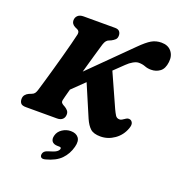

<svg xmlns="http://www.w3.org/2000/svg" viewBox="-171 -854 1189 1280"><g transform="rotate(20 423.5 -214.5)"><path d="M267 -127Q265 -116 269.8 -109.5Q274.5 -103 283.5 -98L297.5 -90Q309 -82.5 317.2 -72.8Q325.5 -63 325.5 -47Q325.5 -25.5 312 -12.8Q298.5 0 273 0H52.5Q25 0 15.8 -11.8Q6.5 -23.5 6.5 -41.5Q6.5 -59.5 16.5 -71.5Q26.5 -83.5 40.5 -89.5L59 -97Q71.5 -101.5 78.5 -110.5Q85.5 -119.5 91 -138.5Q99.5 -166 112 -209.2Q124.5 -252.5 139 -303.5Q153.5 -354.5 167.5 -405.8Q181.5 -457 192.8 -501Q204 -545 210.5 -573.5Q215 -597.5 195 -606L179.5 -613Q152.5 -627 152.5 -652Q152.5 -673.5 166.8 -686.8Q181 -700 207.5 -700H431Q452.5 -700 462.2 -688.8Q472 -677.5 472 -660Q472 -641 461.5 -631Q451 -621 434.5 -612.5L421 -607Q411 -603.5 403 -594.2Q395 -585 389 -566Q379 -532 362 -473.5Q345 -415 327.5 -352L609.5 -631.5Q655.5 -677.5 686.5 -695.5Q717.5 -713.5 756 -713.5Q802.5 -713.5 827 -683.8Q851.5 -654 846 -608.5Q840.5 -560 813.5 -539.8Q786.5 -519.5 750.5 -519.5Q726 -519.5 705.5 -527.5Q685 -535.5 659.5 -535.5Q642.5 -535.5 620.5 -523.2Q598.5 -511 578 -490.5L511 -426L616.5 -191Q627.5 -167.5 637.2 -152Q647 -136.5 666 -136.5Q675 -136.5 682.5 -140.8Q690 -145 698.5 -151Q717 -165.5 733 -160.5Q745 -157.5 751.5 -143.5Q758 -129.5 748.5 -103.5Q729.5 -50 684 -18Q638.5 14 585.5 14Q537 14 513.8 -7Q490.5 -28 472 -70L376 -295L288.5 -210Q279.5 -177.5 273.8 -155.2Q268 -133 267 -127ZM341.5 171Q311 171 299.5 155.2Q288 139.5 295 113.5Q302.5 84 330 65.8Q357.5 47.5 389.5 47.5Q426.5 47.5 444.5 70Q462.5 92.5 450.5 137Q436.5 190.5 400.2 227.8Q364 265 294 283Q275 288 266 282Q257 276 257.5 263Q259 235.5 293 226Q333.5 214.5 347.5 204.8Q361.5 195 364.5 184Q368 171 351 171Z"/></g></svg>

Font: Fraunces 9pt S100
Style: Bold Italic
Weight: 700
Italic angle: -16°
Version: Version 1.000; ttfautohint (v1.8.3)